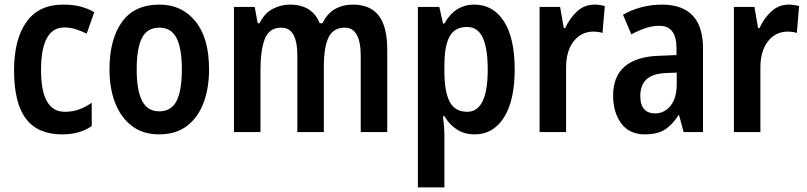

<svg xmlns="http://www.w3.org/2000/svg" viewBox="-20 -666 3502 833"><path d="M249 -83Q144 -83 92.5 -151Q41 -219 41 -361Q41 -495 94.5 -570.5Q148 -646 254 -646Q299 -646 331.5 -637Q364 -628 389 -613L356 -520Q330 -533 306.5 -540Q283 -547 260 -547Q158 -547 158 -362Q158 -181 261 -181Q295 -181 322.5 -191Q350 -201 378 -220V-119Q350 -100 318.5 -91.5Q287 -83 249 -83Z M887 -365Q887 -283 863 -219.5Q839 -156 791 -119.5Q743 -83 670 -83Q601 -83 553 -119Q505 -155 480 -218.5Q455 -282 455 -365Q455 -495 509 -570.5Q563 -646 672 -646Q769 -646 828 -573.5Q887 -501 887 -365ZM573 -365Q573 -274 596.5 -228.5Q620 -183 671 -183Q723 -183 746 -228Q769 -273 769 -365Q769 -456 746 -501Q723 -546 671 -546Q619 -546 596 -501.5Q573 -457 573 -365Z M1511 -646Q1586 -646 1623 -598.5Q1660 -551 1660 -451V-93H1545V-423Q1545 -546 1476 -546Q1426 -546 1405.5 -503.5Q1385 -461 1385 -377V-93H1270V-425Q1270 -546 1201 -546Q1148 -546 1129 -497.5Q1110 -449 1110 -361V-93H995V-636H1085L1098 -565H1106Q1126 -607 1161.5 -626.5Q1197 -646 1238 -646Q1288 -646 1320.5 -624.5Q1353 -603 1367 -565H1379Q1399 -607 1433 -626.5Q1467 -646 1511 -646Z M2038 -646Q2119 -646 2166 -574Q2213 -502 2213 -364Q2213 -230 2166.5 -156.5Q2120 -83 2040 -83Q1995 -83 1962.5 -104Q1930 -125 1908 -162H1902Q1905 -137 1906.5 -116.5Q1908 -96 1908 -82V147H1793V-636H1886L1902 -564H1908Q1954 -646 2038 -646ZM2006 -549Q1954 -549 1931 -508.5Q1908 -468 1908 -380V-358Q1908 -268 1931 -224.5Q1954 -181 2007 -181Q2096 -181 2096 -364Q2096 -456 2074.5 -502.5Q2053 -549 2006 -549Z M2560 -646Q2569 -646 2580.5 -644.5Q2592 -643 2604 -640L2594 -523Q2586 -526 2574.5 -527.5Q2563 -529 2556 -529Q2502 -529 2469 -487Q2436 -445 2436 -373V-93H2321V-636H2410L2426 -544H2432Q2451 -586 2483 -616Q2515 -646 2560 -646Z M2851 -646Q3030 -646 3030 -456V-93H2946L2926 -167H2924Q2897 -124 2864 -103.5Q2831 -83 2778 -83Q2710 -83 2675 -131Q2640 -179 2640 -251Q2640 -335 2691 -378Q2742 -421 2840 -424L2915 -427V-457Q2915 -554 2841 -554Q2811 -554 2782 -544.5Q2753 -535 2719 -517L2683 -602Q2719 -623 2762.5 -634.5Q2806 -646 2851 -646ZM2867 -349Q2809 -346 2783.5 -320.5Q2758 -295 2758 -250Q2758 -210 2775 -192Q2792 -174 2821 -174Q2863 -174 2889.5 -207.5Q2916 -241 2916 -301V-351Z M3403 -646Q3412 -646 3423.5 -644.5Q3435 -643 3447 -640L3437 -523Q3429 -526 3417.5 -527.5Q3406 -529 3399 -529Q3345 -529 3312 -487Q3279 -445 3279 -373V-93H3164V-636H3253L3269 -544H3275Q3294 -586 3326 -616Q3358 -646 3403 -646Z"/></svg>

Font: Noto Sans Kannada UI Condensed SemiBold
Style: Regular
Weight: 600
Width: 3
Designer: Jelle Bosma - Monotype Design Team
Foundry: Monotype Imaging Inc.
Version: Version 2.005; ttfautohint (v1.8.4.7-5d5b)